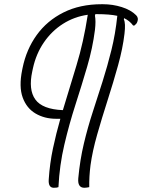

<svg xmlns="http://www.w3.org/2000/svg" viewBox="-20 -730 673 910"><path d="M438 -663Q435 -663 432 -663L430 -656Q435 -630 430 -588Q419 -502 393 -413.5Q367 -325 337.5 -233.5Q308 -142 285 -44.5Q262 53 257 157Q250 160 235 160Q208 160 211 120Q216 44 231 -26.5Q246 -97 266 -167Q263 -167 259 -167Q255 -167 252 -167H246Q191 -167 148.5 -192Q106 -217 87.5 -268Q69 -319 85 -398L87 -408Q105 -496 154 -564Q203 -632 281 -671Q359 -710 462 -710H468Q514 -710 557 -696.5Q600 -683 625 -658Q638 -645 631 -627Q629 -621 625.5 -617Q622 -613 617 -609H611Q594 -632 568 -644L567 -638Q576 -620 570 -570Q562 -501 539.5 -420Q517 -339 490 -255Q463 -171 440.5 -92Q418 -13 409 53Q402 108 403 157Q398 158 391.5 159Q385 160 380 160Q347 160 351 115Q359 28 377.5 -49.5Q396 -127 419.5 -199Q443 -271 466 -343.5Q489 -416 508 -492.5Q527 -569 536 -655Q500 -663 438 -663ZM133 -392Q114 -305 147.5 -258.5Q181 -212 278 -208Q309 -311 342.5 -420.5Q376 -530 396 -660Q332 -651 278.5 -617Q225 -583 188 -529Q151 -475 136 -406Z"/></svg>

Font: Recursive Sn Csl St Lt
Style: Italic
Weight: 300
Italic angle: -15°
Version: Version 1.079;hotconv 1.0.112;makeotfexe 2.5.65598; ttfautoh